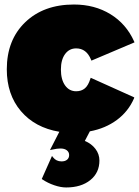

<svg xmlns="http://www.w3.org/2000/svg" viewBox="-20 -575 610 842"><path d="M9.8 -271Q9.8 -399.9 90.6 -477.5Q171.4 -555.2 304.2 -555.2Q395 -555.2 464.1 -512.9Q533.2 -470.7 567.9 -394L569.8 -389.2L380.9 -309.1L378.9 -314Q358.9 -362.8 314 -362.8Q283.7 -362.8 265.4 -337.9Q247.1 -313 247.1 -270Q247.1 -226.1 265.4 -200.4Q283.7 -174.8 314 -174.8Q336.9 -174.8 352.1 -187.5Q367.2 -200.2 376 -229L377.9 -233.9L568.8 -147.9L567.9 -144Q543 -86.4 492.7 -49.1Q442.4 -11.7 374 1L352.1 43Q381.3 55.2 398.7 78.1Q416 101.1 416 128.9Q416 182.6 376 214.8Q335.9 247.1 270 247.1Q246.6 247.1 218.3 237.5Q189.9 228 166 211.9L163.1 210L208 108.9L212.9 115.2Q226.6 132.8 250 132.8Q265.6 132.8 274.4 125.2Q283.2 117.7 283.2 105Q283.2 91.8 272.9 84Q262.7 76.2 245.1 76.2Q231 76.2 209 81.1L199.2 83L240.2 2.9Q133.3 -15.1 71.5 -87.9Q9.8 -160.6 9.8 -271Z"/></svg>

Font: Trueno UltraBlack
Style: Regular
Weight: 950
Designer: Julieta Ulanovsky
Foundry: Julieta Ulanovsky
Version: Version 3.001b | FøM Fix